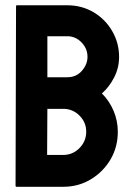

<svg xmlns="http://www.w3.org/2000/svg" viewBox="-20 -716 504 736"><path d="M222.7 0H43.5Q39.6 0 39.6 -4.9L41.5 -691.9Q41.5 -695.8 45.4 -695.8H237.8Q293.9 -695.8 339.8 -668.5Q384.8 -641.1 410.6 -595.9Q436.5 -550.8 436.5 -498Q436.5 -455.1 417 -418Q397.5 -380.9 370.6 -357.9Q399.4 -329.1 415.5 -291Q431.6 -252.9 431.6 -210.9Q431.6 -152.8 403.8 -105Q375.5 -57.1 328.1 -28.6Q280.8 0 222.7 0ZM237.8 -577.1H161.6V-419.9H237.8Q272.5 -419.9 293.9 -444.6Q315.4 -469.2 315.4 -498Q315.4 -529.8 292.5 -553.5Q269.5 -577.1 237.8 -577.1ZM222.7 -298.8H161.6L160.6 -122.1H222.7Q258.8 -122.1 284.7 -148.4Q310.5 -174.8 310.5 -210.9Q310.5 -247.1 284.7 -272.9Q258.8 -298.8 222.7 -298.8Z"/></svg>

Font: Koulen
Style: Regular
Weight: 400
Designer: Danh Hong
Version: Version 8.000; ttfautohint (v1.8.3)